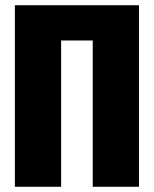

<svg xmlns="http://www.w3.org/2000/svg" viewBox="-20 -715 590 735"><path d="M512 -695V0H335V-560H214V0H37V-695Z"/></svg>

Font: Fira Sans Extra Condensed ExtraBold
Style: Regular
Weight: 800
Width: 1
Designer: Carrois Corporate & Edenspiekermann AG
Foundry: Carrois Corporate GbR & Edenspiekermann AG
Version: Version 4.203